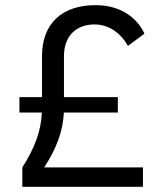

<svg xmlns="http://www.w3.org/2000/svg" viewBox="-20 -723 626 743"><path d="M66.4 0H533.2V-75.2H150.9C198.7 -148.4 223.6 -214.8 227.1 -287.6H436V-347.2H227.5V-505.4C227.5 -585 275.9 -628.4 346.2 -628.4C398.4 -628.4 445.3 -598.1 475.1 -545.4L539.1 -592.8C506.3 -662.6 437.5 -703.1 350.1 -703.1C219.7 -703.1 142.6 -631.8 142.6 -505.9V-347.2H55.2V-287.6H142.1C138.7 -214.8 113.8 -149.4 66.4 -75.2Z"/></svg>

Font: Cascadia Mono PL SemiLight
Style: Regular
Weight: 350
Monospace: yes
Designer: Aaron Bell
Foundry: Saja Typeworks
Version: Version 2404.023